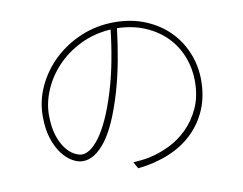

<svg xmlns="http://www.w3.org/2000/svg" viewBox="-77 -797 1153 912"><g transform="rotate(-10 500.0 -340.5)"><path d="M447 -370Q468 -439 482 -513.5Q496 -588 504 -661Q424 -656 357.5 -623.5Q291 -591 244 -541.5Q197 -492 171 -431.5Q145 -371 145 -311Q145 -255 157.5 -215Q170 -175 189 -149.5Q208 -124 229.5 -112Q251 -100 269 -100Q286 -100 307.5 -114Q329 -128 352.5 -159.5Q376 -191 400 -243Q424 -295 447 -370ZM501 -21Q520 -22 541.5 -24.5Q563 -27 578 -30Q626 -40 675.5 -63.5Q725 -87 765 -126.5Q805 -166 830.5 -221.5Q856 -277 856 -351Q856 -411 834.5 -467Q813 -523 772 -565.5Q731 -608 671 -634Q611 -660 535 -662Q526 -586 511.5 -508Q497 -430 477 -362Q431 -207 377.5 -137.5Q324 -68 267 -68Q242 -68 215.5 -83.5Q189 -99 166.5 -129Q144 -159 129.5 -204.5Q115 -250 115 -310Q115 -386 147.5 -455Q180 -524 235.5 -576.5Q291 -629 366 -660.5Q441 -692 527 -692Q609 -692 675.5 -664.5Q742 -637 788.5 -590.5Q835 -544 860.5 -481.5Q886 -419 886 -350Q886 -272 859.5 -209.5Q833 -147 785 -100.5Q737 -54 669.5 -26Q602 2 519 11Z"/></g></svg>

Font: SpoqaHanSans
Style: Thin
Weight: 250
Designer: [Spoqa Han Sans] Dong-huui Kim \uAE40 \uB3D9 \uD718   [Noto Sans] Ryoko NISHIZUKA \u897F \u585A \u6DBC \u5B50  (kana & i
Foundry: Spoqa (http://bi.spoqa.com)
Version: Version 1.004;PS 1.004;hotconv 1.0.82;makeotf.lib2.5.63406